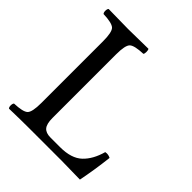

<svg xmlns="http://www.w3.org/2000/svg" viewBox="-181 -764 884 884"><g transform="rotate(45 260.5 -322.5)"><path d="M149 0Q97 0 19 2Q14 -3 14 -14Q14 -26 19 -31Q75 -33 90.5 -47.5Q106 -62 106 -122V-523Q106 -583 90.5 -597.5Q75 -612 19 -614Q14 -619 14 -630Q14 -642 19 -647Q111 -645 148 -645Q188 -645 278 -647Q282 -643 282 -630Q282 -618 278 -614Q222 -612 206.5 -597.5Q191 -583 191 -523V-109Q191 -71 204.5 -55Q218 -39 248 -39H311Q384 -39 420.5 -73.5Q457 -108 474 -170Q476 -170 479 -170.5Q482 -171 483 -171Q496 -171 507 -165Q497 -78 481 2Q389 0 362 0Z"/></g></svg>

Font: Pochaevsk Unicode
Style: Normal
Weight: 400
Version: Version 1.1